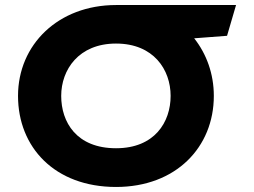

<svg xmlns="http://www.w3.org/2000/svg" viewBox="-20 -747 1015 767"><path d="M224.5 -363.9C224.5 -468.4 294.3 -572.8 443.1 -573V-573L443.5 -573H443.6C593.8 -573 661.6 -468.5 661.6 -363.9C661.6 -259.4 597.9 -154.8 443.6 -154.8C285.2 -154.8 224.5 -259.4 224.5 -363.9ZM443.1 -727V-726.9C212.4 -726.6 52 -568.6 52 -363.9C52 -159.1 198.2 -0.1 443.6 -0.1C682.9 -0.1 834.2 -159.1 834.2 -363.9C834.2 -452.3 804.8 -531.9 755.7 -594L887 -604L923 -727Z"/></svg>

Font: Hussar
Style: BdSuprExt
Weight: 700
Foundry: Cannot Into Space Fonts
Version: Version 2.00